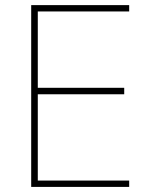

<svg xmlns="http://www.w3.org/2000/svg" viewBox="-20 -734 590 754"><path d="M128.4 -24.9H487.3V0H102.5V-713.9H487.3V-689H128.4V-389.2H467.8V-363.8H128.4Z"/></svg>

Font: Nokora Thin
Style: Regular
Weight: 100
Designer: Danh Hong
Version: Version 8.000; ttfautohint (v1.8.3)